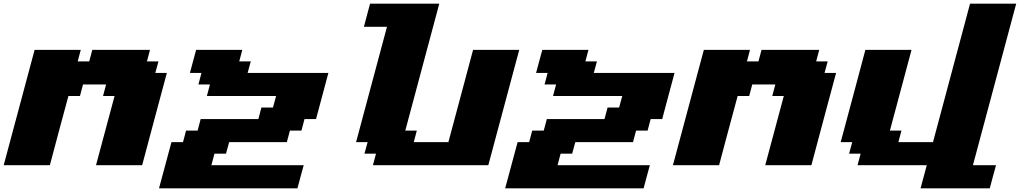

<svg xmlns="http://www.w3.org/2000/svg" viewBox="-20 -895 5540 1040"><path d="M500 0H750Q772 -83 816.7 -250Q861.3 -417 883.8 -500H821.3L838.4 -562.5H775.9L792.5 -625H480L463.4 -562.5H400.9L417.5 -625H167.5Q139.6 -520.5 83.7 -312.3Q27.8 -104 0 0H250Q266.6 -62.5 300 -187.5Q333.5 -312.5 350.6 -375H413.1L429.7 -437.5H554.7L538.1 -375H600.6Q584 -312.5 550.3 -187.5Q516.6 -62.5 500 0Z M841.3 125H1591.3Q1596.7 104 1607.9 62.5Q1619.1 21 1625 0H1125L1141.6 -62.5H1204.1L1221.2 -125H1533.7L1550.3 -187.5H1612.8L1629.4 -250H1691.9Q1703.1 -292 1725.3 -375.2Q1747.6 -458.5 1758.8 -500H1321.3L1338.4 -562.5H1275.9L1292.5 -625H1042.5Q1036.6 -604 1025.4 -562.3Q1014.2 -520.5 1008.8 -500H1071.3L1054.7 -437.5H1117.2L1100.6 -375H1475.6L1458.5 -312.5H1396L1379.4 -250H1066.9L1050.3 -187.5H987.8L971.2 -125H908.7Q897.5 -83.5 875 0Q852.5 83.5 841.3 125Z M2000 0H2625Q2652.8 -104 2708.7 -312.3Q2764.6 -520.5 2792.5 -625H2542.5Q2520.5 -542 2475.8 -375.2Q2431.2 -208.5 2408.7 -125H2221.2L2237.8 -187.5H2175.3L2359.4 -875H1984.4Q1979 -854 1967.8 -812.5Q1956.5 -771 1951.2 -750H2076.2Q2048.3 -646 1992.4 -437.5Q1936.5 -229 1908.7 -125H1971.2L1954.1 -62.5H2016.6Z M2716.3 125H3466.3Q3471.7 104 3482.9 62.5Q3494.1 21 3500 0H3000L3016.6 -62.5H3079.1L3096.2 -125H3408.7L3425.3 -187.5H3487.8L3504.4 -250H3566.9Q3578.1 -292 3600.3 -375.2Q3622.6 -458.5 3633.8 -500H3196.3L3213.4 -562.5H3150.9L3167.5 -625H2917.5Q2911.6 -604 2900.4 -562.3Q2889.2 -520.5 2883.8 -500H2946.3L2929.7 -437.5H2992.2L2975.6 -375H3350.6L3333.5 -312.5H3271L3254.4 -250H2941.9L2925.3 -187.5H2862.8L2846.2 -125H2783.7Q2772.5 -83.5 2750 0Q2727.5 83.5 2716.3 125Z M4125 0H4375Q4397 -83 4441.7 -250Q4486.3 -417 4508.8 -500H4446.3L4463.4 -562.5H4400.9L4417.5 -625H4105L4088.4 -562.5H4025.9L4042.5 -625H3792.5Q3764.6 -520.5 3708.7 -312.3Q3652.8 -104 3625 0H3875Q3891.6 -62.5 3925 -187.5Q3958.5 -312.5 3975.6 -375H4038.1L4054.7 -437.5H4179.7L4163.1 -375H4225.6Q4209 -312.5 4175.3 -187.5Q4141.6 -62.5 4125 0Z M4966.3 125H5341.3Q5346.7 104 5357.9 62.5Q5369.1 21 5375 0H5250Q5289.1 -146 5367.2 -437.5Q5445.3 -729 5484.4 -875H5234.4L5033.7 -125H4846.2L4862.8 -187.5H4800.3L4917.5 -625H4667.5Q4645.5 -542 4600.8 -375Q4556.2 -208 4533.7 -125H4596.2L4579.1 -62.5H4641.6L4625 0H5000Q4994.1 21 4983.2 62.5Q4972.2 104 4966.3 125Z"/></svg>

Font: Faithful 32x
Style: BoldOblique
Weight: 400
Foundry: Faithful Resource Pack
Version: Version 1.0; January 27, 2023